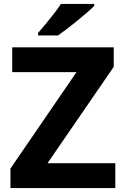

<svg xmlns="http://www.w3.org/2000/svg" viewBox="-20 -954 636 974"><path d="M565 0H33V-99L368 -588H42V-714H557V-615L221 -126H565ZM458 -934V-924Q444 -910 420.5 -889.5Q397 -869 370.5 -847.5Q344 -826 318.5 -806.5Q293 -787 274 -774H173V-787Q190 -806 211.5 -832Q233 -858 254 -885Q275 -912 289 -934Z"/></svg>

Font: Noto Sans Cherokee
Style: Regular
Weight: 400
Designer: Monotype Design Team
Foundry: Monotype Imaging Inc.
Version: Version 2.001